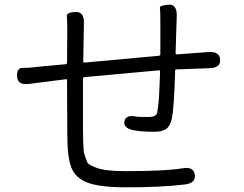

<svg xmlns="http://www.w3.org/2000/svg" viewBox="-20 -785 1040 819"><path d="M519 14Q407 14 354.5 -5.5Q302 -25 284 -71Q270 -108 268 -171Q267 -195 267 -219L266 -443Q266 -448 261 -447L104 -427Q55 -421 53 -458Q51 -495 74.5 -495Q98 -495 123 -498Q147 -501 171 -503L260 -511Q266 -512 266 -518L267 -657Q267 -700 265 -716Q263 -732 301 -734Q339 -736 338 -687L335 -523Q335 -518 340 -518L658 -547Q664 -548 664 -554V-696Q664 -741 662 -751.5Q660 -762 698 -765Q735 -768 734 -718L729 -558Q729 -553 734 -553L869 -563Q918 -566 919 -530Q921 -495 873 -494L732 -489Q727 -489 727 -484Q727 -477 726 -453Q722 -323 713 -279Q706 -247 689 -235Q672 -223 638 -223Q582 -223 552 -229Q504 -238 511 -268Q517 -298 564 -287Q568 -286 612 -286Q632 -286 640.5 -291Q649 -296 650.5 -304.5Q652 -313 655 -336Q659 -362 663 -480Q663 -485 658 -485L340 -456Q334 -455 334 -449V-227Q334 -203 335 -179Q336 -138 340 -127Q344 -116 352 -93Q355 -83 392 -69Q429 -55 515 -55Q685 -55 758 -67Q805 -76 811 -40Q816 -4 768 2Q668 14 519 14Z"/></svg>

Font: Resource Han Rounded JP Normal
Style: Regular
Weight: 350
Designer: Cyano Hao (round all glyphs); Ryoko NISHIZUKA 西塚涼子 (kana, bopomofo & ideographs); Paul D. Hunt (Latin, Greek & Cyrillic)
Foundry: Cyano Hao
Version: 0.990